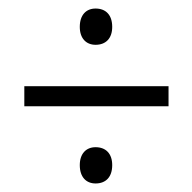

<svg xmlns="http://www.w3.org/2000/svg" viewBox="-20 -548 451 450"><path d="M204 -443C228 -443 243 -458 243 -485C243 -513 228 -528 204 -528C182 -528 167 -513 167 -485C167 -458 182 -443 204 -443ZM37 -346V-299H375V-346ZM204 -118C228 -118 243 -133 243 -161C243 -188 228 -203 204 -203C182 -203 167 -188 167 -161C167 -133 182 -118 204 -118Z"/></svg>

Font: Noto Sans Devanagari ExtraCondensed Light
Style: Regular
Weight: 300
Width: 2
Designer: Jelle Bosma - Monotype Design Team
Foundry: Monotype Imaging Inc.
Version: Version 2.004